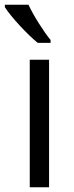

<svg xmlns="http://www.w3.org/2000/svg" viewBox="-39 -786 311 806"><path d="M167 0H85.9V-535.2H167ZM173.3 -606H119.6Q87.9 -631.3 44.4 -678.2Q1 -725.1 -18.6 -755.9V-766.1H80.6Q96.2 -732.4 124 -688.2Q151.9 -644 173.3 -618.2Z"/></svg>

Font: HunimalSansv1.5
Style: Regular
Weight: 400
Foundry: Ascender Corporation
Version: Version 1.10